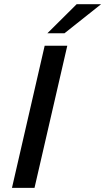

<svg xmlns="http://www.w3.org/2000/svg" viewBox="-20 -912 511 932"><path d="M210 -750.5 352.1 -891.6H470.7L293 -750.5ZM38.1 0 196.8 -689.9H306.6L147.5 0Z"/></svg>

Font: HK Grotesk SemiBold Italic
Style: Regular
Weight: 600
Italic angle: -13°
Designer: Alfredo Marco Pradil and Stefan Peev
Foundry: Hanken Design Co.
Version: Version 1.000;PS 001.000;hotconv 1.0.88;makeotf.lib2.5.64775